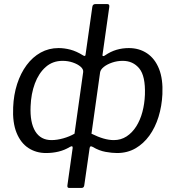

<svg xmlns="http://www.w3.org/2000/svg" viewBox="-20 -762 866 947"><path d="M321.1 165Q310.8 165 312.4 152.4L338.3 -31.4Q339.3 -38.2 335.9 -40Q332.5 -41.9 323.6 -36.8Q298.4 -21.4 268.9 -14.3Q239.4 -7.2 207.2 -7.2Q157.8 -7.2 120 -32.1Q82.1 -56.9 61.7 -107.1Q41.3 -157.2 44.9 -232.9Q47.4 -294.6 64.5 -347.7Q81.7 -400.8 111.2 -440.7Q140.7 -480.6 180.8 -502.8Q220.9 -524.9 268.6 -524.9Q297.4 -524.9 327.2 -517.1Q357 -509.3 390 -488.7Q400.8 -482.1 401.8 -491.4L435.3 -727.5Q436.8 -742 451.2 -742H508.8Q521.3 -742 519 -727.7L485.6 -491.4Q484.6 -486.1 488.5 -485.4Q492.4 -484.7 497.7 -488.7Q525.5 -507.8 554.7 -516.4Q583.9 -524.9 615.3 -524.9Q666.8 -524.9 705.6 -498.8Q744.3 -472.7 764.4 -422.3Q784.5 -371.9 781 -297.4Q778.2 -238.5 761.9 -185.7Q745.5 -132.9 716.7 -93Q687.9 -53.2 648 -30.2Q608.1 -7.2 557.2 -7.2Q532.3 -7.2 500.8 -12.9Q469.3 -18.5 438.4 -36.8Q431.3 -41.2 427.2 -40Q423 -38.9 422 -31.4L395.6 152.2Q394 165 381.8 165ZM234 -71Q261.3 -71 292.2 -79.7Q323.2 -88.5 347.5 -102.6L390.2 -406.3Q392.2 -420.2 377.6 -433Q363 -445.7 339.1 -453.8Q315.2 -461.9 288.8 -461.9Q239.7 -461.9 205.3 -431.4Q170.9 -400.9 152 -350.1Q133.1 -299.2 130.9 -237.5Q127.4 -157.5 154 -114.2Q180.7 -71 234 -71ZM541.2 -71Q576.3 -71 604.1 -89Q631.8 -107 651.7 -138.1Q671.5 -169.3 682.3 -209.6Q693.1 -250 694.8 -295.5Q697.8 -387.1 666.9 -424.5Q636 -461.9 585.1 -461.9Q558.2 -461.9 533.2 -453.4Q508.2 -444.9 491.9 -431.9Q475.7 -418.8 473.7 -404.9L431.2 -102.6Q464 -86.3 490.8 -78.7Q517.5 -71 541.2 -71Z"/></svg>

Font: Libre Franklin Thin
Style: Italic
Weight: 100
Italic angle: -8°
Designer: Pablo Impallari, Rodrigo Fuenzalida, Nhung Nguyen
Foundry: Impallari Type
Version: Version 3.000